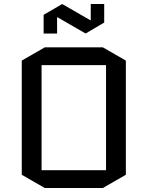

<svg xmlns="http://www.w3.org/2000/svg" viewBox="-20 -944 745 969"><path d="M615.2 -62 499 4.9H206.1L89.8 -62V-638.2L206.1 -705.1H499L615.2 -638.2ZM189.9 -615.2V-85H515.1V-615.2ZM270 -856.9H268.1V-774.9H200.2V-869.1L293.9 -923.8L436 -841.8H438V-923.8H505.9V-830.1L412.1 -774.9Z"/></svg>

Font: Quantico
Style: Regular
Weight: 400
Designer: Matt Desmond
Foundry: MADtype
Version: Version 2.002